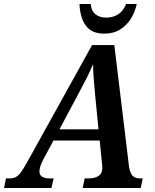

<svg xmlns="http://www.w3.org/2000/svg" viewBox="-67 -939 773 959"><path d="M-47 0 -37 -48H-18Q-1 -48 11.5 -54.5Q24 -61 36.5 -77.5Q49 -94 67 -126L393 -714H504L576 -119Q579 -85 591 -66.5Q603 -48 631 -48H646L636 0H346L356 -48H377Q407 -48 425.5 -60.5Q444 -73 444 -99Q444 -106 443.5 -113.5Q443 -121 442 -127L431 -237H200L148 -140Q130 -105 130 -83Q130 -48 181 -48H201L190 0ZM327 -475 230 -293H425L408 -466Q404 -510 401 -546.5Q398 -583 398 -619Q383 -583 367.5 -552.5Q352 -522 327 -475ZM454 -771Q391 -771 362 -810.5Q333 -850 330 -919H386Q389 -884 410 -867.5Q431 -851 464 -851Q497 -851 522.5 -867Q548 -883 563 -919H616Q608 -881 587.5 -847Q567 -813 533.5 -792Q500 -771 454 -771Z"/></svg>

Font: Noto Serif SemiCondensed SemiBold
Style: Italic
Weight: 600
Width: 4
Italic angle: -12°
Designer: Monotype Design Team
Foundry: Monotype Imaging Inc.
Version: Version 2.014; ttfautohint (v1.8.4.7-5d5b)